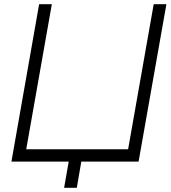

<svg xmlns="http://www.w3.org/2000/svg" viewBox="-20 -770 813 915"><path d="M773 -750 640.5 0H367.5L346 125H285.5L307.5 0H34.5L166.5 -750H227L105 -58.5H590.5L712.5 -750Z"/></svg>

Font: Russisch Sans Light
Style: Italic
Weight: 300
Italic angle: -10°
Designer: Michael Sharanda (font) & Cristiano Sobral (main changes)
Foundry: Michael Sharanda
Version: Version 2.00;September 8, 2020;FontCreator 13.0.0.2681 64-bi